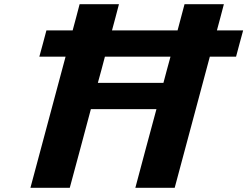

<svg xmlns="http://www.w3.org/2000/svg" viewBox="-20 -895 1179 915"><path d="M625 0H812.5Q840.3 -104 896.2 -312.3Q952.1 -520.5 980 -625H1105Q1110.4 -645.5 1121.6 -687.3Q1132.8 -729 1138.7 -750H1013.7Q1019.5 -770.5 1030.5 -812.5Q1041.5 -854.5 1046.9 -875H859.4Q854 -854.5 842.8 -812.5Q831.5 -770.5 826.2 -750H513.7Q519.5 -771 530.5 -812.5Q541.5 -854 546.9 -875H359.4Q354 -854 343 -812.5Q332 -771 326.2 -750H201.2Q195.8 -729.5 184.6 -687.7Q173.3 -646 167.5 -625H292.5Q264.6 -520.5 208.7 -312.3Q152.8 -104 125 0H312.5Q329.6 -62.5 363 -187.5Q396.5 -312.5 413.1 -375H725.6Q708.5 -312.5 675 -187.5Q641.6 -62.5 625 0ZM758.8 -500H446.3Q452.1 -520.5 463.4 -562.3Q474.6 -604 480 -625H792.5Q786.6 -604 775.4 -562.3Q764.2 -520.5 758.8 -500Z"/></svg>

Font: Faithful 32x
Style: SemiboldOblique
Weight: 400
Foundry: Faithful Resource Pack
Version: Version 1.0; January 27, 2023